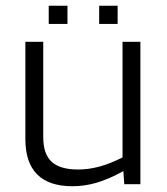

<svg xmlns="http://www.w3.org/2000/svg" viewBox="-20 -639 579 666"><path d="M231 7Q150 7 109 -34Q68 -75 68 -156V-494H130V-163Q130 -105 159 -78Q188 -51 251 -51Q288 -51 326 -61.5Q364 -72 405 -93V-494H467V0H411L408 -45H407Q356 -17 314.5 -5Q273 7 231 7ZM388 -619V-556H324V-619ZM214 -619V-556H149V-619Z"/></svg>

Font: Blinker Light
Style: Regular
Weight: 300
Designer: Juergen Huber
Foundry: supertype
Version: Version 1.017;hotconv 1.0.117;makeotfexe 2.5.65602